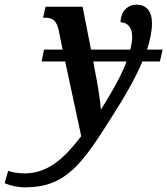

<svg xmlns="http://www.w3.org/2000/svg" viewBox="-170 -565 719 825"><path d="M-62 240C112 240 182 141 310 -62C367 -151 412 -230 442 -301H517L529 -352H462C475 -393 483 -431 483 -465C483 -517 459 -545 416 -545C380 -545 349 -518 348 -469C379 -469 398 -446 398 -407C398 -390 395 -372 390 -352H221L185 -536H26L15 -489H23C57 -489 73 -476 82 -436L99 -352H19L9 -301H110L179 20C117 100 46 180 -64 180C-99 180 -122 174 -135 169L-150 222C-126 233 -94 240 -62 240ZM263 -96C262 -128 247 -219 236 -271L231 -301H374C350 -237 309 -166 265 -96Z"/></svg>

Font: Noto Serif Condensed SemiBold
Style: Italic
Weight: 600
Width: 3
Italic angle: -12°
Designer: Monotype Design Team
Foundry: Monotype Imaging Inc.
Version: Version 2.014